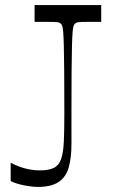

<svg xmlns="http://www.w3.org/2000/svg" viewBox="-20 -720 458 755"><path d="M22 -8V-80Q53 -64 81.5 -57Q110 -50 137 -50Q172 -50 192 -60Q212 -70 220.5 -95Q229 -120 231 -163.5Q233 -207 233 -272Q233 -372 232.5 -436Q232 -500 231 -538Q230 -576 228.5 -594Q227 -612 224.5 -618.5Q222 -625 219 -627Q214 -632 203.5 -633Q193 -634 164 -634Q155 -634 143 -634Q131 -634 116 -634V-700H378V-634Q364 -634 351.5 -634Q339 -634 330 -634Q301 -634 290.5 -633Q280 -632 275 -627Q272 -625 269.5 -618.5Q267 -612 265.5 -594Q264 -576 263 -538Q262 -500 261.5 -436Q261 -372 261 -272V-154Q261 -99 250 -61Q239 -23 210 -4Q181 15 129 15Q106 15 73.5 8.5Q41 2 22 -8Z"/></svg>

Font: Ojuju
Style: Regular
Weight: 400
Designer: Chisaokwu Joboson, Mirko Velimirovic
Foundry: Udi Foundry
Version: Version 1.000